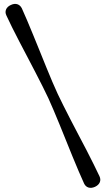

<svg xmlns="http://www.w3.org/2000/svg" viewBox="-20 -788 534 964"><path d="M222.5 -295.5Q234 -270.5 248.5 -236.2Q263 -202 279 -163Q295 -124 311.5 -82.8Q328 -41.5 344.2 -2Q360.5 37.5 375.2 72.2Q390 107 402 133Q409.5 149 424.2 153.5Q439 158 457 150Q475 141.5 481 127.2Q487 113 479.5 97Q467 71 450.5 37.2Q434 3.5 414.2 -34.5Q394.5 -72.5 373.8 -111.5Q353 -150.5 333.8 -188.2Q314.5 -226 297.8 -259Q281 -292 269.5 -317Q257.5 -342.5 243 -376.8Q228.5 -411 212.5 -450.2Q196.5 -489.5 180 -530.5Q163.5 -571.5 147.2 -611Q131 -650.5 116.2 -685.5Q101.5 -720.5 89.5 -746.5Q81.5 -762 67 -766.8Q52.5 -771.5 34.5 -763Q16.5 -755 10.5 -740.5Q4.5 -726 12 -710.5Q24 -684.5 40.8 -650.5Q57.5 -616.5 77.5 -578.5Q97.5 -540.5 118 -501.2Q138.5 -462 158 -424.5Q177.5 -387 194 -354Q210.5 -321 222.5 -295.5Z"/></svg>

Font: Fraunces Medium
Style: Regular
Weight: 500
Version: Version 1.000;[b76b70a41]